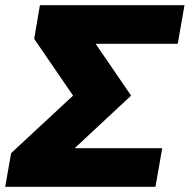

<svg xmlns="http://www.w3.org/2000/svg" viewBox="-68 -721 732 741"><path d="M214 -352 -25 -130 -48 0H532L558 -149H220L438 -352L301 -552H618L644 -701H86L64 -571Z"/></svg>

Font: Geom ExtraBold
Style: Bold Italic
Weight: 800
Italic angle: -10°
Version: Version 1.102